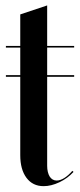

<svg xmlns="http://www.w3.org/2000/svg" viewBox="-20 -660 286 690"><path d="M136.7 9Q164 9 193.6 -5.1Q223.2 -19.2 244.2 -42.2L240 -46Q225.2 -29 210.8 -20.1Q196.3 -11.2 183.5 -11.2Q175.4 -11.2 169.1 -15Q162.8 -18.8 158.5 -25.6Q154.3 -32.4 151.9 -42.3Q149.5 -52.2 149.5 -64.2V-489.1H246.5V-495H149.5V-640.5L52.8 -608.2V-495H1.2V-489H52.8V-102.2Q52.8 -51 75.1 -21Q97.5 9 136.7 9ZM246.5 -390H1.2V-384H246.5Z"/></svg>

Font: Moniqa Black
Style: Regular
Weight: 900
Designer: Rajesh Rajput
Foundry: Rajesh Rajput
Version: Version 1.000